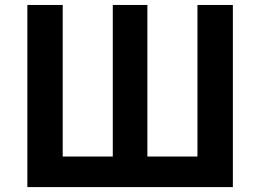

<svg xmlns="http://www.w3.org/2000/svg" viewBox="-20 -761 1058 781"><path d="M91.3 0V-740.8H235.1V-124.3H438.8V-740.8H579.5V-124.3H783.2V-740.8H927.2V0Z"/></svg>

Font: Noto Sans SC Thin
Style: Regular
Weight: 100
Designer: Ryoko NISHIZUKA 西塚涼子 (kana, bopomofo & ideographs); Paul D. Hunt (Latin, Greek & Cyrillic); Sandoll Communications 산돌커뮤니
Foundry: Adobe
Version: Version 2.004-H2;hotconv 1.0.118;makeotfexe 2.5.65603